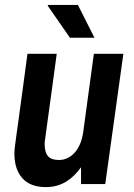

<svg xmlns="http://www.w3.org/2000/svg" viewBox="-20 -743 541 775"><path d="M38.1 -123Q38.1 -129.9 38.6 -136.5Q39.1 -143.1 40.8 -156.7Q42.5 -170.4 45.9 -195.1Q49.3 -219.7 55.2 -262.2Q61 -304.7 69.8 -368.9Q78.6 -433.1 90.8 -525.9H209Q197.3 -439.5 189.2 -379.4Q181.2 -319.3 175.5 -279.8Q169.9 -240.2 167 -217.8Q164.1 -195.3 162.4 -183.8Q160.6 -172.4 160.4 -168.7Q160.2 -165 160.2 -163.1Q160.2 -128.4 173.6 -112.8Q187 -97.2 217.8 -97.2Q235.4 -97.2 251.5 -104.5Q267.6 -111.8 280.8 -126.2Q293.9 -140.6 303 -161.6Q312 -182.6 315.9 -210L358.9 -525.9H478L404.8 0H307.1V-67.9Q294.9 -50.8 280.5 -36.4Q266.1 -22 248.8 -11Q231.4 0 210.7 6.1Q189.9 12.2 165 12.2Q102.1 12.2 70.1 -23.9Q38.1 -60.1 38.1 -123ZM174.3 -723.1H294.4L361.3 -590.8H262.2L172.4 -720.2Z"/></svg>

Font: Archivo Narrow
Style: Bold Italic
Weight: 700
Italic angle: -8°
Designer: Hector Gatti
Foundry: Hector Gatti
Version: 1.002; ttfautohint (v0.8)